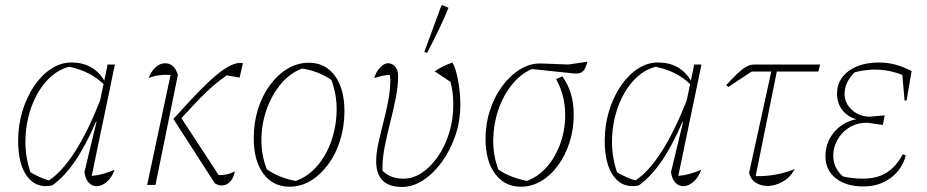

<svg xmlns="http://www.w3.org/2000/svg" viewBox="-20 -734 3680 762"><path d="M187 2Q125 15 88.5 -33Q52 -81 52 -175Q52 -237 69 -293Q86 -349 115.5 -392.5Q145 -436 183 -461Q221 -486 263 -486Q351 -486 394 -414L407 -478H436L344 -36Q385 -39 435 -60Q423 -28 403 -11.5Q383 5 364 5Q346 5 332.5 -9Q319 -23 315 -51L363 -250L361 -251Q320 -156 277.5 -94Q235 -32 187 2ZM101 -50Q119 -40 137 -31.5Q155 -23 174 -18Q279 -87 377 -334L391 -400Q338 -452 254 -469Q204 -456 165.5 -413.5Q127 -371 105 -310.5Q83 -250 81 -182Q79 -114 101 -50Z M668 -262Q740 -342 789.5 -391Q839 -440 873.5 -462Q908 -484 932 -484Q935 -484 938 -484Q941 -484 944 -483L931 -426L880 -435Q854 -417 829 -396Q804 -375 773.5 -343.5Q743 -312 700 -265L848 -39Q882 -38 912 -54Q907 -27 893 -12.5Q879 2 860 2Q847 2 833 -6ZM564 0 657 -437Q629 -438 609 -435Q589 -432 570 -424Q579 -450 597 -466.5Q615 -483 635 -483Q672 -483 686 -437L597 0Z M1129 7Q1063 7 1025 -45Q987 -97 987 -185Q987 -247 1004 -301Q1021 -355 1051.5 -396.5Q1082 -438 1121.5 -461.5Q1161 -485 1206 -485Q1271 -485 1309 -433.5Q1347 -382 1347 -293Q1347 -232 1330 -177.5Q1313 -123 1282.5 -81.5Q1252 -40 1213 -16.5Q1174 7 1129 7ZM1154 -16Q1202 -33 1238.5 -75Q1275 -117 1295 -174.5Q1315 -232 1316 -295.5Q1317 -359 1295 -417Q1241 -453 1179 -462Q1131 -444 1095 -401Q1059 -358 1038.5 -300.5Q1018 -243 1017.5 -180.5Q1017 -118 1039 -62Q1090 -27 1154 -16Z M1576 8Q1473 8 1473 -94Q1473 -126 1481.5 -165Q1490 -204 1501 -246.5Q1512 -289 1520.5 -332Q1529 -375 1529 -415Q1529 -424 1527 -437Q1500 -436 1465 -424Q1473 -450 1489 -466.5Q1505 -483 1520 -483Q1537 -483 1548.5 -469Q1560 -455 1560 -433Q1560 -391 1550.5 -344Q1541 -297 1529 -249.5Q1517 -202 1507.5 -155.5Q1498 -109 1498 -67Q1498 -58 1498 -56Q1517 -39 1536.5 -32Q1556 -25 1582 -25Q1619 -25 1654 -48Q1689 -71 1717.5 -112Q1746 -153 1762.5 -206Q1779 -259 1779 -319Q1779 -346 1776 -368Q1773 -390 1768 -409L1705 -451Q1722 -462 1737.5 -470Q1753 -478 1776 -486Q1790 -460 1798.5 -412.5Q1807 -365 1807 -318Q1807 -254 1787 -195.5Q1767 -137 1733.5 -91Q1700 -45 1659 -18.5Q1618 8 1576 8ZM1675 -524 1664 -528 1731 -710 1735 -714 1760 -703Q1744 -663 1722.5 -618.5Q1701 -574 1675 -524Z M2047 7Q1983 7 1945 -44Q1907 -95 1907 -183Q1907 -243 1925 -297.5Q1943 -352 1974.5 -394Q2006 -436 2046 -460Q2086 -484 2130 -482L2236 -478L2311 -489Q2304 -461 2294 -451.5Q2284 -442 2267 -442Q2262 -442 2256 -442.5Q2250 -443 2243 -444L2091 -460Q2045 -440 2010.5 -396.5Q1976 -353 1957 -296Q1938 -239 1937.5 -177.5Q1937 -116 1958 -61Q1981 -45 2009 -34Q2037 -23 2071 -16Q2122 -35 2157.5 -80Q2193 -125 2210 -183.5Q2227 -242 2222 -304Q2217 -366 2187 -420L2212 -431Q2233 -402 2245 -364Q2257 -326 2257 -279Q2257 -221 2240.5 -169.5Q2224 -118 2195 -78Q2166 -38 2128 -15.5Q2090 7 2047 7Z M2515 2Q2453 15 2416.5 -33Q2380 -81 2380 -175Q2380 -237 2397 -293Q2414 -349 2443.5 -392.5Q2473 -436 2511 -461Q2549 -486 2591 -486Q2679 -486 2722 -414L2735 -478H2764L2672 -36Q2713 -39 2763 -60Q2751 -28 2731 -11.5Q2711 5 2692 5Q2674 5 2660.5 -9Q2647 -23 2643 -51L2691 -250L2689 -251Q2648 -156 2605.5 -94Q2563 -32 2515 2ZM2429 -50Q2447 -40 2465 -31.5Q2483 -23 2502 -18Q2607 -87 2705 -334L2719 -400Q2666 -452 2582 -469Q2532 -456 2493.5 -413.5Q2455 -371 2433 -310.5Q2411 -250 2409 -182Q2407 -114 2429 -50Z M2871 -389 2862 -396Q2907 -445 2929.5 -461.5Q2952 -478 2974 -478H3235L3228 -450H3063L2979 -35Q3060 -33 3134 -63Q3117 -30 3086.5 -13Q3056 4 3026 4Q3000 4 2979.5 -9Q2959 -22 2953 -48L3041 -450H2963Z M3407 6Q3338 6 3297 -26.5Q3256 -59 3256 -113Q3256 -168 3289.5 -208.5Q3323 -249 3378 -261Q3343 -271 3322.5 -298Q3302 -325 3302 -362Q3302 -418 3348 -452Q3394 -486 3470 -486Q3533 -486 3598 -452L3578 -335H3570L3561 -437Q3469 -473 3372 -447Q3332 -408 3332 -361Q3332 -324 3361.5 -297.5Q3391 -271 3432 -271L3491 -276L3484 -238L3422 -247Q3378 -247 3346 -225Q3314 -203 3298.5 -168.5Q3283 -134 3288.5 -98Q3294 -62 3325 -34Q3361 -25 3406 -25Q3461 -25 3499 -49Q3537 -73 3563 -122L3575 -117Q3560 -61 3514.5 -27.5Q3469 6 3407 6Z"/></svg>

Font: Piazzolla Thin
Style: Italic
Weight: 100
Italic angle: -11.3°
Designer: Juan Pablo del Peral
Foundry: Huerta Tipografica
Version: Version 1.330